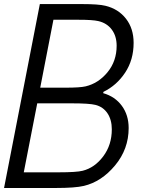

<svg xmlns="http://www.w3.org/2000/svg" viewBox="-28 -937 714 957"><path d="M298.2 -500Q371.1 -500 398.4 -506.5Q462.2 -521.5 507.8 -576.8Q553.4 -632.2 553.4 -709Q553.4 -757.2 529 -789.7Q504.6 -822.3 461.6 -832Q433.6 -838.5 363.9 -838.5H238.3L172.5 -500ZM486.3 -472.7Q545.6 -455.7 579.4 -409.5Q613.3 -363.3 613.3 -298.8Q613.3 -194 545.6 -112.6Q477.9 -31.2 390 -10.4Q346.4 0 249.3 0H-7.8L170.6 -916.7H379.6Q463.5 -916.7 497.4 -908.2Q561.8 -892.6 599.9 -843.8Q638 -794.9 638 -723.3Q638 -638.7 595.7 -574.9Q553.4 -511.1 487.6 -479.2ZM157.6 -421.9 90.5 -78.1H264.3Q353.5 -78.1 384.1 -85.9Q444 -100.9 486.7 -157.9Q529.3 -214.8 529.3 -292.3Q529.3 -339.8 507.8 -372.1Q486.3 -404.3 447.9 -414.1Q417.3 -421.9 331.4 -421.9Z"/></svg>

Font: Monoid
Style: Italic
Weight: 400
Width: 4
Italic angle: -11°
Monospace: yes
Version: Version 0.61